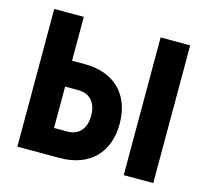

<svg xmlns="http://www.w3.org/2000/svg" viewBox="-91 -711 882 816"><g transform="rotate(15 350.0 -303.0)"><path d="M51 0H237C367 0 446 -78 446 -206C446 -335 367 -413 237 -413H181V-606H51ZM181 -117V-299H239C290 -299 320 -266 320 -208C320 -151 290 -117 239 -117ZM519 0H649V-606H519Z"/></g></svg>

Font: Martian Mono Std Md
Style: Regular
Weight: 500
Monospace: yes
Designer: Roman Shamin
Foundry: Evil Martians
Version: Version 1.000